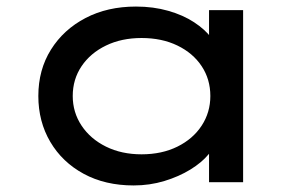

<svg xmlns="http://www.w3.org/2000/svg" viewBox="-20 -556 926 586"><path d="M388 10Q301 10 235.5 -25.5Q170 -61 133.5 -123Q97 -185 97 -263Q97 -343 135.5 -404.5Q174 -466 241 -501Q308 -536 395 -536Q448 -536 493.5 -523Q539 -510 572.5 -488Q606 -466 625.5 -440Q645 -414 646 -388L618 -389V-525H722V0H618V-139L639 -136Q638 -111 617 -85.5Q596 -60 561 -38.5Q526 -17 481.5 -3.5Q437 10 388 10ZM412 -85Q474 -85 521.5 -108.5Q569 -132 595.5 -172.5Q622 -213 622 -263Q622 -314 595.5 -354Q569 -394 521.5 -417Q474 -440 412 -440Q351 -440 303.5 -417Q256 -394 229 -354Q202 -314 202 -263Q202 -213 229 -172.5Q256 -132 303.5 -108.5Q351 -85 412 -85Z"/></svg>

Font: Lexend Peta
Style: Regular
Weight: 400
Designer: Bonnie Shaver-Troup, Thomas Jockin
Foundry: Lexend
Version: Version 1.007